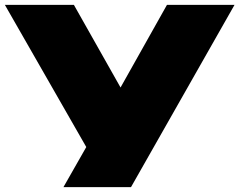

<svg xmlns="http://www.w3.org/2000/svg" viewBox="-21 -770 985 790"><path d="M240 0 334 -165 -1 -750H283L475 -410L666 -750H944L518 0Z"/></svg>

Font: Bounded
Style: Regular
Weight: 900
Designer: Vlad Churkin
Version: Version 1.0